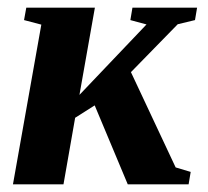

<svg xmlns="http://www.w3.org/2000/svg" viewBox="-20 -479 540 499"><path d="M186.5 -232.4 360.8 -415.5 318.8 -426.8 324.2 -459H492.2L486.8 -426.8L441.9 -416L320.3 -291.5L436.5 -43.9L475.6 -32.2L470.2 0H312L226.1 -205.1L175.3 -172.9L145 0H13.7L87.4 -415L42.5 -426.8L48.3 -459H226.6Z"/></svg>

Font: Tinos
Style: Bold Italic
Weight: 700
Italic angle: -16.333°
Designer: Steve Matteson
Foundry: Monotype Imaging Inc.
Version: Version 1.23